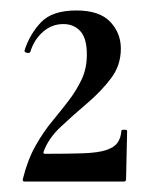

<svg xmlns="http://www.w3.org/2000/svg" viewBox="-20 -750 292 367"><path d="M24 -409Q33 -445 48 -471.5Q63 -498 80 -518.5Q97 -539 111.5 -558Q126 -577 136 -598Q146 -619 146 -646Q146 -677 133.5 -690.5Q121 -704 101 -704Q79 -704 62 -689Q45 -674 38 -651Q37 -648 31.5 -649Q26 -650 27 -654Q37 -685 58.5 -707.5Q80 -730 126 -730Q170 -730 190.5 -708.5Q211 -687 211 -657Q211 -625 192 -600Q173 -575 146.5 -552.5Q120 -530 96 -507.5Q72 -485 63 -459Q63 -456 66 -456Q111 -456 139 -457Q167 -458 182.5 -463Q198 -468 204.5 -477Q211 -486 212 -500Q212 -502 217.5 -502Q223 -502 223 -500L221 -408Q221 -403 217 -403Q177 -403 124.5 -403Q72 -403 27 -403Q22 -403 24 -409Z"/></svg>

Font: Cormorant SemiBold
Style: Regular
Weight: 600
Designer: Christian Thalmann (Catharsis Fonts)
Foundry: Catharsis Fonts
Version: Version 4.000